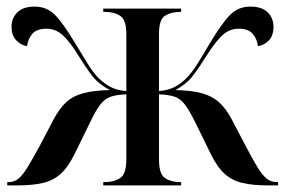

<svg xmlns="http://www.w3.org/2000/svg" viewBox="-20 -562 865 582"><path d="M2 0V-10H6Q23 -10 35.5 -20Q48 -30 62.5 -53.5Q77 -77 100 -119L143 -201Q160 -233 180.5 -252Q201 -271 232.5 -279.5Q264 -288 313 -289Q279 -307 260 -331.5Q241 -356 218 -393Q191 -437 169.5 -456Q148 -475 121 -475Q92 -475 78.5 -460Q65 -445 62 -422Q44 -425 29.5 -439.5Q15 -454 15 -481Q15 -507 32.5 -524.5Q50 -542 85 -542Q122 -542 147 -516.5Q172 -491 209 -429Q231 -393 247 -367Q263 -341 279 -325Q298 -307 317 -297.5Q336 -288 363 -286V-458Q363 -502 344.5 -514Q326 -526 297 -526H293V-536H529V-526H527Q499 -526 480.5 -514.5Q462 -503 462 -460V-286Q488 -288 507.5 -297.5Q527 -307 545 -325Q561 -341 577.5 -367Q594 -393 615 -429Q652 -491 677 -516.5Q702 -542 739 -542Q774 -542 791.5 -524.5Q809 -507 809 -481Q809 -454 795 -439.5Q781 -425 762 -422Q759 -445 745.5 -460Q732 -475 704 -475Q676 -475 655 -456Q634 -437 606 -393Q583 -356 564 -331.5Q545 -307 512 -289Q560 -288 591.5 -279.5Q623 -271 644 -252Q665 -233 682 -201L725 -119Q747 -77 761.5 -53.5Q776 -30 789 -20Q802 -10 819 -10H823V0H793Q746 0 714.5 -7.5Q683 -15 660.5 -35.5Q638 -56 618 -97L572 -191Q554 -227 540.5 -245Q527 -263 509 -269Q491 -275 462 -276V-78Q462 -34 480.5 -22Q499 -10 526 -10H529V0H293V-10H298Q326 -10 344.5 -22.5Q363 -35 363 -80V-276Q334 -275 316 -269Q298 -263 284 -245Q270 -227 253 -191L207 -97Q187 -56 164.5 -35.5Q142 -15 110.5 -7.5Q79 0 32 0Z"/></svg>

Font: Noto Serif Display SemiCondensed Medium
Style: Regular
Weight: 500
Width: 4
Designer: Monotype Design Team
Foundry: Monotype Imaging Inc.
Version: Version 2.009